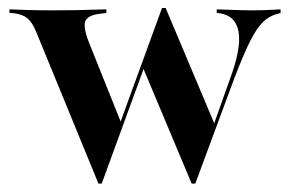

<svg xmlns="http://www.w3.org/2000/svg" viewBox="-20 -439 710 470"><path d="M221 10.5 71.8 -353.2Q64.5 -371.8 57.3 -382.7Q50 -393.5 40.3 -398.8Q30.6 -404 15.3 -406.5L3.2 -407.3V-416.1Q20.2 -415.3 48 -414.5Q75.8 -413.7 109.7 -413.7H105.6H110.5Q138.7 -413.7 163.3 -414.1Q187.9 -414.5 208.1 -415.3Q228.2 -416.1 240.3 -416.1V-407.3L226.6 -405.6Q196.8 -402.4 189.5 -388.7Q182.3 -375 197.6 -335.5L277.4 -136.3L271 -129.8L376.6 -419.4L383.9 -413.7L229 10.5ZM449.2 10.5 329 -275.8 376.6 -419.4H385.5L506.5 -132.3L496 -113.7L541.9 -242.7Q571 -320.2 564.1 -360.5Q557.3 -400.8 517.7 -406.5L510.5 -407.3V-416.1Q535.5 -415.3 556.9 -414.5Q578.2 -413.7 597.6 -413.7Q618.5 -413.7 635.1 -414.5Q651.6 -415.3 666.9 -416.1V-407.3L658.1 -404.8Q639.5 -400 624.2 -385.5Q608.9 -371 592.7 -339.1Q576.6 -307.3 554 -248.4L458.1 10.5Z"/></svg>

Font: Playfair 144pt SemiCondensed
Style: Bold
Weight: 700
Width: 4
Designer: Claus Eggers Sørensen
Foundry: Claus Eggers Sørensen
Version: Version 2.203